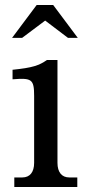

<svg xmlns="http://www.w3.org/2000/svg" viewBox="-20 -745 358 765"><path d="M209 -96V-506H167C136 -484 109 -475 30 -467V-429C106 -435 116 -430 116 -363V-96C116 -59 99 -38 69 -38H37V0H288V-38H256C226 -38 209 -59 209 -96ZM28 -594H68L160 -663L251 -594H290L192 -725H126Z"/></svg>

Font: LT Superior Serif Medium
Style: Regular
Weight: 500
Designer: Daniel Lyons
Foundry: LyonsType
Version: Version 2.120;FEAKit 1.0